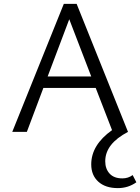

<svg xmlns="http://www.w3.org/2000/svg" viewBox="-20 -678 721 987"><path d="M662 222 681 259Q639 289 586 289Q522 289 485.5 256Q449 223 449 167Q449 67 556 -9L472 -226H203L118 0H43L308 -658H374L638 0Q521 61 521 151Q521 190 543.5 214.5Q566 239 609 239Q639 239 662 222ZM225 -285H449L336 -579Z"/></svg>

Font: EauTestInfant
Style: Regular
Weight: 400
Designer: Christian Thalmann (Catharsis Fonts)
Version: Version 0.001;PS 000.001;hotconv 1.0.88;makeotf.lib2.5.64775